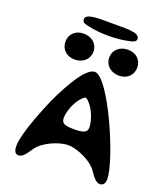

<svg xmlns="http://www.w3.org/2000/svg" viewBox="-217 -1419 1377 1583"><g transform="rotate(20 471.0 -627.5)"><path d="M493 -204C577 -204 705 -142 750 -78C781 -32 820 27 866 4C887 -7 889 -29 890 -47C895 -205 617 -847 493 -847C417 -847 317 -676 234 -499C126 -248 47 -13 120 13C164 28 197 -25 235 -81C280 -144 408 -204 493 -204ZM493 -621C507 -621 565 -567 592 -476C620 -381 605 -358 556 -348C540 -345 519 -343 493 -343C400 -343 380 -359 380 -405C380 -423 384 -447 393 -476C420 -567 479 -621 493 -621ZM687 -885C760 -885 808 -933 808 -999C808 -1065 759 -1112 687 -1112C615 -1112 562 -1065 562 -999C562 -933 614 -885 687 -885ZM299 -885C372 -885 424 -933 424 -999C424 -1065 371 -1112 299 -1112C227 -1112 178 -1065 178 -999C178 -933 226 -885 299 -885ZM670 -1182C685 -1186 739 -1191 728 -1231C715 -1277 608 -1271 493 -1271C383 -1271 256 -1279 257 -1223C258 -1189 298 -1186 317 -1182C420 -1158 567 -1158 670 -1182Z"/></g></svg>

Font: Venom Sans
Style: Bd
Weight: 700
Version: Version 1.001